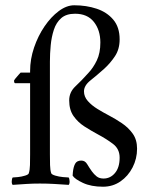

<svg xmlns="http://www.w3.org/2000/svg" viewBox="-20 -697 564 727"><path d="M261 -677Q307 -677 346 -664Q385 -651 409 -622.5Q433 -594 433 -548Q433 -511 415.5 -484.5Q398 -458 375 -437Q347 -412 322.5 -392.5Q298 -373 298 -351Q298 -331 312.5 -314.5Q327 -298 349 -284.5Q371 -271 394 -259Q417 -247 441.5 -230.5Q466 -214 482.5 -191Q499 -168 499 -134Q499 -96 482 -63Q465 -30 436 -10Q407 10 370 10Q325 10 294 -4.5Q263 -19 255 -32Q255 -35 255.5 -38.5Q256 -42 256 -45Q258 -65 264.5 -77Q271 -89 288 -89Q302 -89 310 -75.5Q318 -62 328 -48Q336 -37 346 -29Q356 -21 372 -21Q398 -21 415.5 -42Q433 -63 433 -100Q433 -133 408 -152Q383 -171 351 -188Q325 -202 300 -218Q275 -234 258.5 -257.5Q242 -281 242 -317Q242 -348 265.5 -370Q289 -392 314 -420Q333 -440 346.5 -468Q360 -496 360 -536Q360 -583 335.5 -614Q311 -645 264 -645Q231 -645 212 -628.5Q193 -612 184 -584.5Q175 -557 172 -525.5Q169 -494 169 -464V-113Q169 -91 169.5 -72Q170 -53 174 -41Q176 -36 189.5 -32Q203 -28 218.5 -26.5Q234 -25 240 -25Q243 -21 243.5 -11Q244 -1 240 3Q210 1 185 -0.5Q160 -2 131 -2Q103 -2 80.5 -0.5Q58 1 28 3Q24 -1 24.5 -11Q25 -21 28 -25Q34 -25 48 -26.5Q62 -28 75 -32Q88 -36 89 -41Q93 -53 93.5 -72Q94 -91 94 -113V-382H37Q35 -382 34 -385.5Q33 -389 33 -391Q33 -393 39 -400.5Q45 -408 51.5 -415Q58 -422 58 -422H94V-428Q94 -473 109 -517Q124 -561 148.5 -597Q173 -633 202.5 -655Q232 -677 261 -677Z"/></svg>

Font: Amiri
Style: Regular
Weight: 400
Designer: Khaled Hosny
Version: Version 0.114